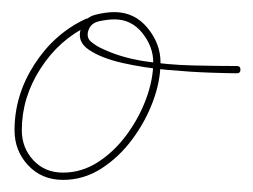

<svg xmlns="http://www.w3.org/2000/svg" viewBox="-20 -286 417 317"><path d="M122 -255Q127 -257 130 -252Q132 -247 127 -244Q78 -221 47 -173Q16 -125 16 -71Q16 -42 35 -21.5Q54 -1 84 -1Q115 -1 142 -18.5Q169 -36 189.5 -64Q210 -92 221.5 -123.5Q233 -155 233 -183Q233 -209 215 -231.5Q197 -254 169 -254Q158 -254 144 -251Q130 -248 126 -236Q126 -236 126 -236Q126 -236 126 -236Q122 -224 130.5 -217Q139 -210 148 -206Q179 -191 218 -185Q257 -179 297 -178Q337 -177 371 -177Q377 -177 377 -171Q377 -165 371 -165Q360 -165 328.5 -166Q297 -167 257.5 -170.5Q218 -174 182.5 -182Q147 -190 126.5 -204Q106 -218 114 -240Q114 -240 114 -240Q114 -240 114 -240Q120 -257 137 -261.5Q154 -266 169 -266Q202 -266 223.5 -240Q245 -214 245 -183Q245 -152 232.5 -118.5Q220 -85 198 -55.5Q176 -26 147 -7.5Q118 11 84 11Q49 11 26.5 -13Q4 -37 4 -71Q4 -129 37 -180Q70 -231 122 -255Q122 -255 122 -255Q122 -255 122 -255Z"/></svg>

Font: FRB American Cursive Guidelines Arrows Thin
Style: Italic
Weight: 100
Italic angle: -25°
Version: Version 2.0;Modular Font Editor K font №1